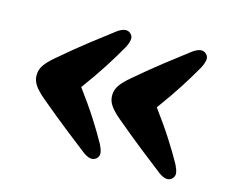

<svg xmlns="http://www.w3.org/2000/svg" viewBox="-69 -540 717 604"><g transform="rotate(15 289.5 -238.5)"><path d="M37.5 -238.5Q37.5 -256.5 47.8 -271.5Q58 -286.5 80 -305Q131.5 -349 172 -380.5Q212.5 -412 245 -436.5Q273 -456.5 288.5 -441.5Q297 -433.5 295 -421.8Q293 -410 286 -396.5Q267 -363 242.8 -325Q218.5 -287 183 -238.5Q218.5 -190.5 243 -152.2Q267.5 -114 286 -80.5Q293 -67 295 -55.5Q297 -44 288.5 -35.5Q272.5 -20.5 245 -40.5Q213 -65 172.8 -96.8Q132.5 -128.5 80 -172.5Q58 -191 47.8 -206Q37.5 -221 37.5 -238.5ZM283.5 -238.5Q283.5 -256.5 293.8 -271.5Q304 -286.5 326 -305Q377.5 -349 418 -380.5Q458.5 -412 491 -436.5Q519 -456.5 534.5 -441.5Q543 -433.5 541 -421.8Q539 -410 532 -396.5Q513 -363 488.8 -325Q464.5 -287 429 -238.5Q464.5 -190.5 489 -152.2Q513.5 -114 532 -80.5Q539 -67 541 -55.5Q543 -44 534.5 -35.5Q518.5 -20.5 491 -40.5Q459 -65 418.8 -96.8Q378.5 -128.5 326 -172.5Q304 -191 293.8 -206Q283.5 -221 283.5 -238.5Z"/></g></svg>

Font: Fraunces 72pt S100
Style: Bold
Weight: 700
Version: Version 1.000; ttfautohint (v1.8.3)